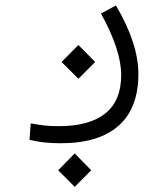

<svg xmlns="http://www.w3.org/2000/svg" viewBox="-20 -310 626 714"><path d="M205.6 222.7Q139.2 222.7 89.8 210L94.2 148.9Q121.6 153.8 144 156.5Q166.5 159.2 197.8 159.2Q312.5 159.2 371.6 111.8Q430.7 64.5 430.7 -31.2Q430.7 -76.2 412.1 -133.5Q393.6 -190.9 355.5 -259.8L411.1 -289.6Q494.6 -148.4 494.6 -34.7Q494.6 91.8 421.4 157.2Q348.1 222.7 205.6 222.7ZM271.5 -17.1 209 -79.6 271.5 -142.6 334 -79.6ZM257.8 384.8 196.3 323.2 257.8 260.7 319.3 323.2Z"/></svg>

Font: CaskaydiaMono NF Light
Style: Regular
Weight: 300
Designer: Aaron Bell
Foundry: Saja Typeworks
Version: Version 2111.001; ttfautohint (v1.8.4);Nerd Fonts 3.1.1